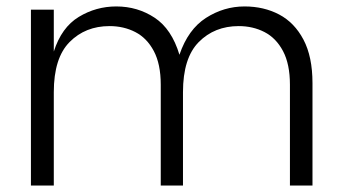

<svg xmlns="http://www.w3.org/2000/svg" viewBox="-20 -576 1061 596"><path d="M950 0H880V-313Q880 -377 858.5 -417.5Q837 -458 801 -476.5Q765 -495 721 -495Q646 -495 597 -445.5Q548 -396 548 -290V0H479V-313Q479 -377 457.5 -417.5Q436 -458 400 -476.5Q364 -495 320 -495Q245 -495 196 -445.5Q147 -396 147 -290V0H76V-546H147V-416Q171 -491 224.5 -523.5Q278 -556 341 -556Q407 -556 460 -521Q513 -486 537 -406Q564 -485 619.5 -520.5Q675 -556 739 -556Q799 -556 846.5 -531Q894 -506 922 -453Q950 -400 950 -318Z"/></svg>

Font: Ulagadi Sans Light
Style: Regular
Weight: 300
Designer: Ninad Kale (Devanagari), Jonny Pinhorn (Latin)
Foundry: Indian Type Foundry
Version: Version 3.01;March 29, 2020;FontCreator 12.0.0.2522 64-bit; 